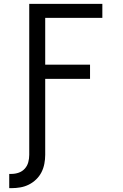

<svg xmlns="http://www.w3.org/2000/svg" viewBox="-20 -755 640 998"><path d="M28 223V149H39Q59 149 77.5 142.5Q96 136 109 121.5Q122 107 127 88Q132 69 132 50V-735H512V-662H215V-419H448V-345H215V50Q215 73 210.5 96.5Q206 120 195.5 140.5Q185 161 168 177.5Q151 194 130 204.5Q109 215 86 219Q63 223 39 223Z"/></svg>

Font: Nova
Style: Regular
Weight: 400
Monospace: yes
Designer: Belleve Invis
Foundry: Belleve Invis
Version: Version 24.1.4; ttfautohint (v1.8.4)